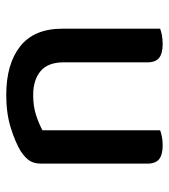

<svg xmlns="http://www.w3.org/2000/svg" viewBox="16 -538 528 599"><g transform="rotate(-90 279.5 -238.0)"><path d="M385 -303Q385 -352 357.5 -375Q330 -398 283 -398Q248 -398 220.5 -389Q193 -380 173 -369V-2Q166 1 153.5 3.5Q141 6 126 6Q97 6 83 -5Q69 -16 69 -42V-372Q69 -395 78 -409Q87 -423 108 -437Q136 -454 181 -468Q226 -482 283 -482Q380 -482 435 -438.5Q490 -395 490 -307V-2Q483 1 470 3.5Q457 6 442 6Q413 6 399 -5Q385 -16 385 -42V-303Z"/></g></svg>

Font: Baloo Bhai 2 Medium
Style: Regular
Weight: 500
Designer: Supriya Tembe, Noopur Datye and Ek Type
Foundry: Ek Type
Version: Version 1.640;PS 1.000;hotconv 16.6.51;makeotf.lib2.5.65220;